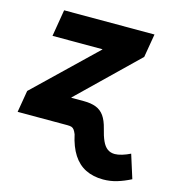

<svg xmlns="http://www.w3.org/2000/svg" viewBox="-108 -614 831 911"><g transform="rotate(15 307.5 -158.0)"><path d="M6.3 0 24.4 -107.4 317.9 -389.6V-391.1H72.8L94.7 -522.5H538.6L519 -407.2L235.4 -132.3L213.4 0ZM480.5 205.1Q431.2 205.1 394 186.5Q356.9 168 332.3 129.9Q307.6 91.8 294.9 32.7Q289.6 19.5 284.2 12.2Q278.8 4.9 271.2 2.4Q263.7 0 250.5 0H179.7L201.2 -130.4H296.9Q332.5 -130.4 356.9 -120.8Q381.3 -111.3 397 -89.1Q412.6 -66.9 421.9 -29.3Q430.2 5.4 440.7 28.6Q451.2 51.8 466.3 63Q481.4 74.2 502.9 74.2Q518.1 74.2 538.3 68.1Q558.6 62 578.1 52.2L614.7 168Q581.5 185.1 548.6 195.1Q515.6 205.1 480.5 205.1Z"/></g></svg>

Font: Inter 28pt ExtraBold
Style: Italic
Weight: 800
Italic angle: -9.3988°
Designer: Rasmus Andersson
Foundry: rsms
Version: Version 4.001;git-66647c0bb